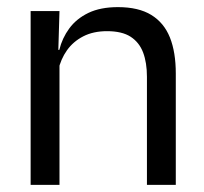

<svg xmlns="http://www.w3.org/2000/svg" viewBox="-20 -519 573 539"><path d="M473.5 0H392.5V-303.5Q392.5 -343 381.8 -371.5Q371 -400 346.8 -415.8Q322.5 -431.5 280.5 -431.5Q242 -431.5 213.8 -417Q185.5 -402.5 168 -377.8Q150.5 -353 143.5 -321.5L129 -379H146.5Q154.5 -412 174.5 -439.2Q194.5 -466.5 228.2 -482.8Q262 -499 311 -499Q369 -499 404.8 -477Q440.5 -455 457 -413.8Q473.5 -372.5 473.5 -312.5ZM147 0H66V-488H147L143.5 -371L147 -366.5Z"/></svg>

Font: Anek Malayalam
Style: Regular
Weight: 400
Version: Version 1.003